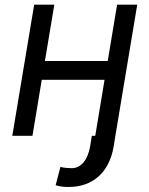

<svg xmlns="http://www.w3.org/2000/svg" viewBox="-20 -565 622 799"><path d="M453.1 44 460.2 0 551.1 -545.5H467.3L428.3 -311.1H166.9L206 -545.5H122.2L31.2 0H115.1L153.8 -233H415.1L376.4 0H362.2L355.1 44C345.2 100.9 316.8 134.9 278.4 134.9C269.9 134.9 241.5 133.5 231.5 129.3L211.6 206C231.5 211.6 245.7 213.1 265.6 213.1C365.1 213.1 434.7 153.4 453.1 44Z"/></svg>

Font: Margiela Sans
Style: Italic
Weight: 400
Italic angle: -9.39999°
Designer: Stefan Endress, Andreas Faust
Version: Version 1.100;FEAKit 1.0